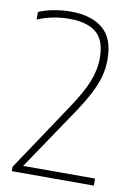

<svg xmlns="http://www.w3.org/2000/svg" viewBox="-85 -804 605 859"><g transform="rotate(10 217.5 -374.5)"><path d="M30 0V-20L233.5 -325Q285.5 -402 307.8 -457.2Q330 -512.5 330 -565Q330 -648 287.8 -682Q245.5 -716 167.5 -716Q90 -716 21.5 -687.5V-721.5Q50 -734.5 89 -741.8Q128 -749 167.5 -749Q260 -749 312.5 -705.5Q365 -662 365 -565.5Q365 -526 354.8 -488Q344.5 -450 321.5 -405.8Q298.5 -361.5 259.5 -304L76 -32H402.5V0Z"/></g></svg>

Font: Encode Sans SmCnd Th
Style: Regular
Weight: 100
Width: 4
Designer: Multiple Designers
Foundry: Impallari Type
Version: Version 3.002; ttfautohint (v1.8.3) -l 8 -r 50 -G 200 -x 14 